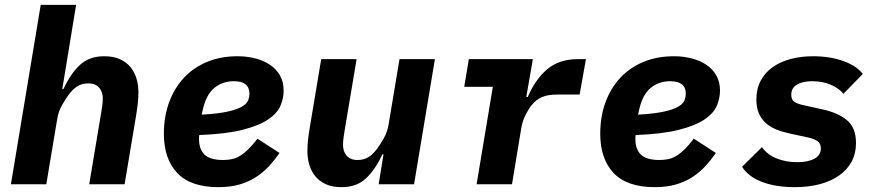

<svg xmlns="http://www.w3.org/2000/svg" viewBox="-20 -760 3640 792"><path d="M148 -740H294L237 -393H242Q271 -456 309.5 -492Q348 -528 410 -528Q448 -528 474.5 -516Q501 -504 518 -483.5Q535 -463 543 -436Q551 -409 551 -379Q551 -357 548.5 -334Q546 -311 540 -275L494 0H348L397 -293Q399 -307 401.5 -321.5Q404 -336 404 -355Q404 -365 401 -376Q398 -387 391 -396Q384 -405 372.5 -410.5Q361 -416 344 -416Q318 -416 299 -404Q280 -392 263 -369Q252 -354 236.5 -327.5Q221 -301 216 -269L171 0H25Z M881 12Q766 12 711 -46.5Q656 -105 656 -208Q656 -280 678 -339Q700 -398 739.5 -440Q779 -482 835 -505Q891 -528 960 -528Q999 -528 1033.5 -519Q1068 -510 1094 -492.5Q1120 -475 1135 -448.5Q1150 -422 1150 -386Q1150 -355 1137 -324Q1124 -293 1086.5 -267.5Q1049 -242 980.5 -224.5Q912 -207 802 -203Q801 -197 801 -193.5Q801 -190 801 -186Q801 -144 824 -122Q847 -100 900 -100Q921 -100 938.5 -104Q956 -108 972.5 -118.5Q989 -129 1005.5 -145.5Q1022 -162 1042 -188L1133 -129Q1113 -100 1089.5 -74.5Q1066 -49 1036 -29.5Q1006 -10 968 1Q930 12 881 12ZM945 -425Q897 -425 863 -396.5Q829 -368 815 -301L812 -287Q881 -291 920.5 -300Q960 -309 979.5 -321Q999 -333 1004 -347Q1009 -361 1009 -373Q1009 -425 945 -425Z M1562 -123H1557Q1528 -60 1489.5 -24Q1451 12 1389 12Q1351 12 1324.5 0Q1298 -12 1281 -32.5Q1264 -53 1256 -80Q1248 -107 1248 -137Q1248 -159 1250.5 -182Q1253 -205 1259 -241L1305 -516H1451L1402 -224Q1400 -210 1397.5 -195Q1395 -180 1395 -161Q1395 -151 1398 -140Q1401 -129 1408 -120Q1415 -111 1426.5 -105.5Q1438 -100 1455 -100Q1481 -100 1500 -112Q1519 -124 1536 -147Q1547 -162 1562.5 -188.5Q1578 -215 1583 -247L1628 -516H1774L1688 0H1542Z M1946 0 2013 -402H1895L1914 -516H2178L2151 -360H2157Q2189 -434 2238 -475Q2287 -516 2363 -516H2397L2371 -370H2280Q2239 -370 2214.5 -359Q2190 -348 2172 -325Q2162 -313 2149 -288Q2136 -263 2131 -236L2092 0Z M2681 12Q2566 12 2511 -46.5Q2456 -105 2456 -208Q2456 -280 2478 -339Q2500 -398 2539.5 -440Q2579 -482 2635 -505Q2691 -528 2760 -528Q2799 -528 2833.5 -519Q2868 -510 2894 -492.5Q2920 -475 2935 -448.5Q2950 -422 2950 -386Q2950 -355 2937 -324Q2924 -293 2886.5 -267.5Q2849 -242 2780.5 -224.5Q2712 -207 2602 -203Q2601 -197 2601 -193.5Q2601 -190 2601 -186Q2601 -144 2624 -122Q2647 -100 2700 -100Q2721 -100 2738.5 -104Q2756 -108 2772.5 -118.5Q2789 -129 2805.5 -145.5Q2822 -162 2842 -188L2933 -129Q2913 -100 2889.5 -74.5Q2866 -49 2836 -29.5Q2806 -10 2768 1Q2730 12 2681 12ZM2745 -425Q2697 -425 2663 -396.5Q2629 -368 2615 -301L2612 -287Q2681 -291 2720.5 -300Q2760 -309 2779.5 -321Q2799 -333 2804 -347Q2809 -361 2809 -373Q2809 -425 2745 -425Z M3258 12Q3180 12 3123.5 -9.5Q3067 -31 3041 -72L3123 -153Q3145 -122 3183.5 -106.5Q3222 -91 3268 -91Q3313 -91 3339.5 -105.5Q3366 -120 3366 -148Q3366 -169 3351 -178.5Q3336 -188 3313 -193L3239 -209Q3210 -215 3184.5 -225Q3159 -235 3140 -251.5Q3121 -268 3110.5 -292Q3100 -316 3100 -350Q3100 -393 3117.5 -426.5Q3135 -460 3166.5 -482.5Q3198 -505 3241 -516.5Q3284 -528 3334 -528Q3403 -528 3458 -508.5Q3513 -489 3539 -455L3459 -373Q3442 -395 3408 -410Q3374 -425 3330 -425Q3291 -425 3267.5 -411Q3244 -397 3244 -369Q3244 -348 3257.5 -339.5Q3271 -331 3295 -326L3372 -309Q3437 -295 3474 -264Q3511 -233 3511 -170Q3511 -127 3493 -93.5Q3475 -60 3442 -36.5Q3409 -13 3362.5 -0.5Q3316 12 3258 12Z"/></svg>

Font: IBM Plex Mono
Style: Bold Italic
Weight: 700
Italic angle: -9°
Monospace: yes
Designer: Mike Abbink, Paul van der Laan, Pieter van Rosmalen
Foundry: Bold Monday
Version: Version 2.3